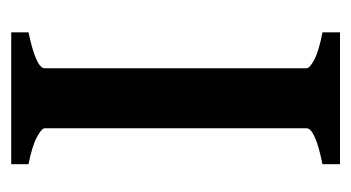

<svg xmlns="http://www.w3.org/2000/svg" viewBox="-164 -470 634 347"><g transform="rotate(-90 153.5 -297.0)"><path d="M29.8 0V-31.7Q94.7 -44.9 94.7 -60.5V-533.7Q94.7 -539.1 79.1 -547.6Q63.5 -556.2 29.8 -563V-594.2H268.1V-563Q203.1 -549.3 203.1 -533.7V-60.5Q203.1 -54.7 218.8 -46.4Q234.4 -38.1 268.1 -31.7V0Z"/></g></svg>

Font: Namdhinggo SemiBold
Style: Regular
Weight: 600
Designer: Victor Gaultney
Foundry: SIL International
Version: Version 3.001